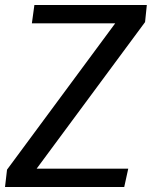

<svg xmlns="http://www.w3.org/2000/svg" viewBox="-37 -745 605 765"><path d="M100 -725H548L541 -657L109 -73H474L458 0H-17L-9 -69L422 -652H90Z"/></svg>

Font: Rosario Medium
Style: Italic
Weight: 500
Italic angle: -8.05°
Version: Version 1.201